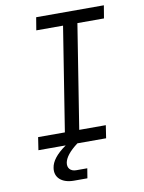

<svg xmlns="http://www.w3.org/2000/svg" viewBox="-99 -798 799 1067"><g transform="rotate(-10 300.0 -264.5)"><path d="M65 0H219C163 39 136 76 131 111C122 164 161 201 230 201H306L315 146H253C220 146 203 125 208 96C213 68 237 36 285 0H447L458 -72H308L401 -658H551L563 -730H181L169 -658H320L227 -72H76Z"/></g></svg>

Font: JetBrains Mono Light
Style: Italic
Weight: 336
Italic angle: -9°
Monospace: yes
Designer: Philipp Nurullin, Konstantin Bulenkov
Foundry: JetBrains
Version: Version 2.305